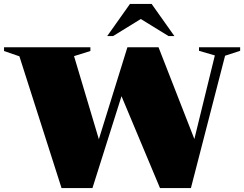

<svg xmlns="http://www.w3.org/2000/svg" viewBox="-42 -955 1239 975"><path d="M770.5 0 575 -466.5 427.5 0H270.5L56.5 -669L-21.5 -696V-715H417V-696L334 -670L460 -248L605 -715H763L945 -249L1049 -673.5L968.5 -697V-715H1177.5V-697L1101 -672L927.5 0ZM813.5 -772 673 -858.5 532.5 -772H502.5L618 -935H728L843.5 -772Z"/></svg>

Font: Newsreader 72pt ExtraBold
Style: Regular
Weight: 800
Designer: Hugues Gentile
Foundry: Production Type
Version: Version 1.003; ttfautohint (v1.8.3)